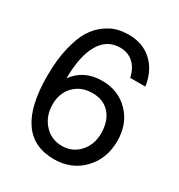

<svg xmlns="http://www.w3.org/2000/svg" viewBox="-173 -826 902 967"><g transform="rotate(30 278.0 -343.0)"><path d="M43 -323Q43 -417 60 -488.5Q77 -560 102.5 -601Q128 -642 163.5 -667.5Q199 -693 230.5 -701Q262 -709 297 -709Q378 -709 431.5 -660Q485 -611 498 -524H410Q399 -575 368 -603Q337 -631 291 -631Q215 -631 174.5 -561.5Q134 -492 133 -362Q191 -441 296 -441Q391 -441 452 -378Q513 -315 513 -216Q513 -112 447.5 -44.5Q382 23 281 23Q43 23 43 -323ZM285 -363Q220 -363 179 -321.5Q138 -280 138 -214Q138 -146 179 -100.5Q220 -55 282 -55Q343 -55 383 -98.5Q423 -142 423 -209Q423 -280 386 -321.5Q349 -363 285 -363Z"/></g></svg>

Font: ColatingCofangSans
Style: Regular
Weight: 400
Foundry: GNU
Version: Version 412.227;June 27, 2022;FontCreator 11.0.0.2412 32-bit